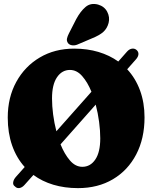

<svg xmlns="http://www.w3.org/2000/svg" viewBox="-20 -961 796 991"><path d="M57 1Q46 -6 48 -20.2Q50 -34.5 62.5 -48.5L107.5 -99Q65 -146 42.5 -210.5Q20 -275 20 -354Q20 -458 64 -538.2Q108 -618.5 185.2 -664.2Q262.5 -710 363 -710Q431 -710 488.5 -692.8Q546 -675.5 590.5 -643.5L635.5 -694.5Q647 -707.5 660.8 -709.8Q674.5 -712 685 -703Q695.5 -693.5 694.5 -680.8Q693.5 -668 682 -655L636.5 -603.5Q679.5 -557.5 702.8 -494.2Q726 -431 726 -355Q726 -246 683 -163.8Q640 -81.5 562.8 -35.8Q485.5 10 382.5 10Q313.5 10 255.2 -7.5Q197 -25 152.5 -58L106.5 -6.5Q94.5 7 80.8 9.5Q67 12 57 1ZM248.5 -453Q248.5 -414 254.2 -370Q260 -326 271 -283.5L452 -487.5Q432 -536.5 404.2 -568.2Q376.5 -600 341 -600Q300 -600 274.2 -562.2Q248.5 -524.5 248.5 -453ZM497.5 -247Q497.5 -286.5 491.5 -332Q485.5 -377.5 474 -421L292.5 -216Q312.5 -166 340.8 -133Q369 -100 405 -100Q446.5 -100 472 -137.8Q497.5 -175.5 497.5 -247ZM373 -861.5Q395 -902.5 421.5 -925Q448 -947.5 486 -937.5Q519 -928 533.5 -900Q548 -872 540.5 -842.5Q533 -814 513.2 -796.2Q493.5 -778.5 453.5 -762.5L379.5 -731Q366.5 -725.5 352.5 -727.2Q338.5 -729 331 -738.5Q323 -750 325.8 -762.2Q328.5 -774.5 335.5 -788Z"/></svg>

Font: Fraunces 144pt SuperSoft Black
Style: Regular
Weight: 900
Version: Version 1.000;[b76b70a41]